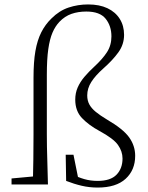

<svg xmlns="http://www.w3.org/2000/svg" viewBox="-20 -831 668 865"><path d="M32 0V-27L151 -38H161V0ZM128 0Q131 -113 131 -226V-481Q131 -552 139.5 -601Q148 -650 166 -685.5Q184 -721 212 -748Q247 -783 289 -797Q331 -811 377 -811Q428 -811 464 -794Q500 -777 519.5 -746Q539 -715 539 -674Q539 -631 513.5 -595.5Q488 -560 445 -522Q410 -491 391.5 -462Q373 -433 373 -401Q373 -378 382.5 -360.5Q392 -343 411.5 -327Q431 -311 461 -293Q535 -250 562 -212Q589 -174 589 -129Q589 -65 546 -25.5Q503 14 420 14Q383 14 348.5 6Q314 -2 278 -16L276 -134H311L335 -15L302 -47Q332 -32 360 -24Q388 -16 420 -16Q478 -16 505 -44Q532 -72 532 -117Q532 -149 511.5 -178Q491 -207 428 -241Q380 -267 349.5 -299Q319 -331 319 -382Q319 -412 330 -437Q341 -462 360.5 -485Q380 -508 404 -530Q442 -565 462 -596Q482 -627 482 -667Q482 -714 456 -746.5Q430 -779 369 -779Q332 -779 302 -768.5Q272 -758 248 -733Q229 -713 216.5 -684Q204 -655 197.5 -609.5Q191 -564 191 -493V-226Q191 -170 193 -113Q195 -56 196 0Z"/></svg>

Font: Noto Serif KR ExtraLight
Style: Regular
Weight: 200
Designer: Ryoko NISHIZUKA 西塚涼子 (kana & ideographs); Frank Grießhammer (Latin, Greek & Cyrillic); Wenlong ZHANG 张文龙 (bopomofo); San
Foundry: Adobe
Version: Version 2.002-H1;hotconv 1.1.0;makeotfexe 2.6.0